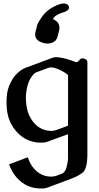

<svg xmlns="http://www.w3.org/2000/svg" viewBox="-20 -810 579 1120"><path d="M377 -106.9V-372.1Q361.3 -386.7 330.8 -401.4Q300.3 -416 277.8 -417H276.4Q269.5 -417 261.7 -414.1Q244.1 -407.7 226.8 -401.1Q209.5 -394.5 191.9 -388.2Q182.6 -384.3 177.2 -378.4Q148.9 -348.1 139.2 -304.7Q130.9 -270.5 130.9 -237.3Q130.9 -227.1 131.8 -215.8Q137.2 -147.9 168.5 -106Q198.7 -63.5 243.7 -51.3Q260.3 -46.4 277.3 -46.4Q282.7 -46.4 288.1 -46.9Q296.9 -47.9 310.1 -52.2Q321.3 -56.2 345 -64.9Q368.7 -73.7 376.5 -76.7V-106.9ZM376.5 -27.3 259.8 15.6Q241.7 22 229 22H208.5Q133.3 18.1 80.6 -37.6Q27.3 -94.2 20 -174.8Q18.1 -195.3 18.1 -214.8Q18.1 -240.7 21.5 -265.1Q27.8 -308.6 55.2 -351.6Q68.4 -374.5 101.1 -399.4Q113.3 -407.7 127.9 -414.1Q167.5 -428.7 206.8 -443.4Q246.1 -458 285.6 -472.7Q296.4 -476.6 306.2 -476.6H309.1Q342.3 -475.1 389.2 -460Q394 -458.5 395 -457.5Q404.8 -453.6 419.9 -448.7Q423.8 -447.3 427.2 -447.3Q430.2 -447.3 432.1 -448.7Q441.4 -456.5 444.8 -461.4Q451.2 -469.7 461.9 -469.7Q467.3 -469.7 471.7 -467.8Q489.7 -461.4 489.7 -449.2V87.9Q489.7 172.4 464.4 194.6Q439 216.8 394 232.9L259.8 283.2Q241.7 289.6 229 289.6Q215.8 289.6 208 289.1Q133.8 286.6 79.6 228.5Q51.8 198.2 32.7 148.9Q85 128.4 142.1 107.4Q154.3 142.1 168.5 161.1Q199.2 203.1 243.7 215.8Q260.3 220.2 276.4 220.2Q282.7 220.2 288.1 219.7Q297.4 218.8 310.1 214.8Q315.4 212.4 325 209Q334.5 205.6 344.2 201.7Q362.3 192.9 369.6 159.7Q377 126.5 377 115.7ZM237.3 -558.6Q185.1 -570.8 185.1 -608.4Q185.1 -615.7 187 -624L196.8 -662.6Q199.7 -673.3 208 -686.3Q216.3 -699.2 222.7 -709Q256.3 -759.3 322.8 -783.7Q339.4 -790 351.6 -790Q372.1 -790 380.4 -775.4Q382.8 -770.5 382.8 -765.6Q382.8 -755.9 372.1 -748.5Q360.4 -740.2 345.7 -736.8Q299.8 -723.1 288.6 -698.2Q326.7 -683.6 326.7 -646.5Q326.7 -639.6 325.2 -632.3L314.9 -593.8Q309.1 -571.8 286.1 -561.5Q272.5 -555.7 257.8 -555.7Q247.6 -555.7 237.3 -558.6Z"/></svg>

Font: Caudex
Style: Bold
Weight: 700
Version: Version 1.01